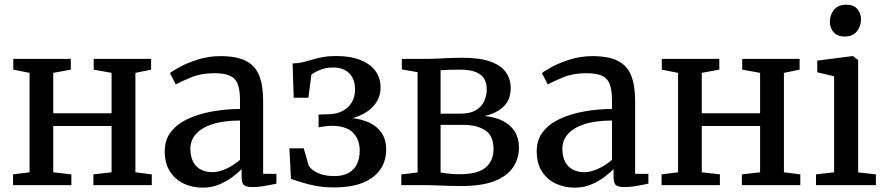

<svg xmlns="http://www.w3.org/2000/svg" viewBox="-20 -808 3867 838"><path d="M37 0V-47L109 -56V-490L38 -504V-551H289V-504L212.5 -490V-313.5H467V-490L389 -504V-551H639.5V-504L571 -490V-56L642.5 -47V0H387.5V-47L467 -56V-258H212.5V-56L291.5 -47V0Z M864 11Q820 11 782.5 -6.5Q745 -24 722 -59.2Q699 -94.5 699 -148Q699 -198 726.5 -233Q754 -268 800.8 -289.5Q847.5 -311 906 -321.5Q964.5 -332 1027.5 -332.5V-369.5Q1027.5 -414 1018 -440Q1008.5 -466 984.2 -477.2Q960 -488.5 915.5 -488.5Q858 -488.5 814.5 -470.5Q771 -452.5 747 -439.5L722 -489Q733 -498.5 765.8 -516.2Q798.5 -534 844.8 -548.5Q891 -563 942.5 -563Q1011.5 -563 1052.2 -542.8Q1093 -522.5 1110.8 -479.5Q1128.5 -436.5 1128.5 -368V-49.5L1186.5 -49V-6.5Q1175.5 -4 1157.5 -0.5Q1139.5 3 1119.8 5.8Q1100 8.5 1083 8.5Q1056.5 8.5 1045.5 0.5Q1034.5 -7.5 1034.5 -37V-70Q1022 -57 997.8 -38Q973.5 -19 939.8 -4Q906 11 864 11ZM907.5 -56.5Q935 -56.5 968.5 -72Q1002 -87.5 1027.5 -110.5V-282Q954.5 -281.5 906.5 -265.8Q858.5 -250 834.8 -222.5Q811 -195 811 -160Q811 -123.5 823.8 -100.5Q836.5 -77.5 858.2 -67Q880 -56.5 907.5 -56.5Z M1437 10Q1395 10 1360 3.5Q1325 -3 1297.2 -12Q1269.5 -21 1250 -27L1243 -160.5H1305.5L1327.5 -85Q1340 -65 1369 -52.2Q1398 -39.5 1438.5 -39.5Q1477.5 -39.5 1502.2 -53.8Q1527 -68 1538.5 -93Q1550 -118 1550 -150.5Q1550 -200 1520.2 -229.5Q1490.5 -259 1425 -259Q1419 -259 1407.5 -257.8Q1396 -256.5 1385.2 -254.8Q1374.5 -253 1370.5 -252V-308L1416.5 -309.5Q1448.5 -310 1474 -323Q1499.5 -336 1514.5 -360Q1529.5 -384 1529.5 -418Q1529.5 -450 1517.2 -471.2Q1505 -492.5 1483.8 -503Q1462.5 -513.5 1434.5 -513.5Q1403 -513.5 1377.5 -503.2Q1352 -493 1339 -482L1326 -381.5H1262L1257 -531Q1281 -531.5 1301.5 -536.5Q1322 -541.5 1343 -547.8Q1364 -554 1389.2 -558.8Q1414.5 -563.5 1448.5 -563.5Q1509.5 -563.5 1552.5 -546.5Q1595.5 -529.5 1618.2 -498.8Q1641 -468 1641 -427Q1641 -388 1620.5 -358.2Q1600 -328.5 1563.8 -309.8Q1527.5 -291 1480.5 -284.5L1482 -294.5Q1537 -294 1578.2 -278.5Q1619.5 -263 1642.5 -232.2Q1665.5 -201.5 1665.5 -154.5Q1665.5 -107 1640.8 -69.8Q1616 -32.5 1565.5 -11.2Q1515 10 1437 10Z M1991.5 4Q1968 4 1938.2 3Q1908.5 2 1881 1Q1853.5 0 1837 0H1731.5V-46.5L1802.5 -55.5V-493L1734 -505V-551H1845Q1862 -551 1887.8 -552.2Q1913.5 -553.5 1942.2 -554.8Q1971 -556 1996 -556Q2075.5 -556 2122 -538.8Q2168.5 -521.5 2188.8 -491.5Q2209 -461.5 2209 -423.5Q2209 -372 2177.5 -342.5Q2146 -313 2094.5 -301.5Q2141.5 -297.5 2175 -280.2Q2208.5 -263 2226.8 -233.8Q2245 -204.5 2245 -163.5Q2245 -116.5 2220 -78.5Q2195 -40.5 2139.5 -18.2Q2084 4 1991.5 4ZM1984 -47.5Q2065.5 -47.5 2099.8 -77Q2134 -106.5 2134 -157.5Q2134 -216 2097.5 -239.5Q2061 -263 2003 -263H1903V-55Q1910.5 -53.5 1923.5 -51.8Q1936.5 -50 1952.2 -48.8Q1968 -47.5 1984 -47.5ZM1903 -312H1990.5Q2032 -312 2057 -327Q2082 -342 2093.2 -366.2Q2104.5 -390.5 2104.5 -418Q2104.5 -443.5 2094 -462.8Q2083.5 -482 2058 -493Q2032.5 -504 1986.5 -504Q1965 -504 1943.5 -503.5Q1922 -503 1903 -501.5Z M2487.5 11Q2443.5 11 2406 -6.5Q2368.5 -24 2345.5 -59.2Q2322.5 -94.5 2322.5 -148Q2322.5 -198 2350 -233Q2377.5 -268 2424.2 -289.5Q2471 -311 2529.5 -321.5Q2588 -332 2651 -332.5V-369.5Q2651 -414 2641.5 -440Q2632 -466 2607.8 -477.2Q2583.5 -488.5 2539 -488.5Q2481.5 -488.5 2438 -470.5Q2394.5 -452.5 2370.5 -439.5L2345.5 -489Q2356.5 -498.5 2389.2 -516.2Q2422 -534 2468.2 -548.5Q2514.5 -563 2566 -563Q2635 -563 2675.8 -542.8Q2716.5 -522.5 2734.2 -479.5Q2752 -436.5 2752 -368V-49.5L2810 -49V-6.5Q2799 -4 2781 -0.5Q2763 3 2743.2 5.8Q2723.5 8.5 2706.5 8.5Q2680 8.5 2669 0.5Q2658 -7.5 2658 -37V-70Q2645.5 -57 2621.2 -38Q2597 -19 2563.2 -4Q2529.5 11 2487.5 11ZM2531 -56.5Q2558.5 -56.5 2592 -72Q2625.5 -87.5 2651 -110.5V-282Q2578 -281.5 2530 -265.8Q2482 -250 2458.2 -222.5Q2434.5 -195 2434.5 -160Q2434.5 -123.5 2447.2 -100.5Q2460 -77.5 2481.8 -67Q2503.5 -56.5 2531 -56.5Z M2867.5 0V-47L2939.5 -56V-490L2868.5 -504V-551H3119.5V-504L3043 -490V-313.5H3297.5V-490L3219.5 -504V-551H3470V-504L3401.5 -490V-56L3473 -47V0H3218V-47L3297.5 -56V-258H3043V-56L3122 -47V0Z M3541.5 0V-47L3620.5 -56V-475L3547 -492.5V-543.5L3699.5 -563H3703L3725.5 -546V-55.5L3803 -47V0ZM3665.5 -648.5Q3634.5 -648.5 3618.2 -667.5Q3602 -686.5 3602 -713.5Q3602 -742.5 3619.8 -765Q3637.5 -787.5 3673.5 -787.5H3674.5Q3705.5 -787.5 3721.8 -768.8Q3738 -750 3738 -723.5Q3738 -694 3720 -671.2Q3702 -648.5 3666.5 -648.5Z"/></svg>

Font: Merriweather 28pt
Style: Regular
Weight: 400
Version: Version 2.100